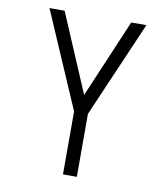

<svg xmlns="http://www.w3.org/2000/svg" viewBox="-82 -590 765 874"><g transform="rotate(10 300.0 -152.5)"><path d="M268 215V-76L76 -520H146L300 -158L454 -520H524L332 -76V215Z"/></g></svg>

Font: Iosevka SS04 Light Extended
Style: Regular
Weight: 300
Width: 7
Monospace: yes
Designer: Belleve Invis
Foundry: Belleve Invis
Version: Version 19.0.0; ttfautohint (v1.8.4)